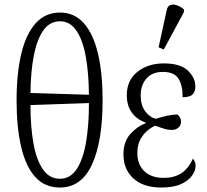

<svg xmlns="http://www.w3.org/2000/svg" viewBox="-20 -827 926 857"><path d="M247 10Q180 10 137.5 -37Q95 -84 74.5 -171Q54 -258 54 -379Q54 -499 75 -587Q96 -675 139 -723Q182 -771 248 -771Q312 -771 354.5 -723Q397 -675 417.5 -587Q438 -499 438 -378Q438 -197 391 -93.5Q344 10 247 10ZM377 -404Q376 -503 362.5 -576.5Q349 -650 320.5 -691Q292 -732 248 -732Q202 -732 173.5 -691.5Q145 -651 131 -579Q117 -507 116 -412ZM247 -29Q293 -29 321.5 -71Q350 -113 363.5 -189Q377 -265 377 -367L116 -358Q116 -260 129.5 -186Q143 -112 172 -70.5Q201 -29 247 -29Z M700 10Q619 10 575 -31Q531 -72 531 -137Q531 -194 561 -228Q591 -262 630 -277V-280Q590 -294 568 -325Q546 -356 546 -402Q546 -469 593.5 -506.5Q641 -544 711 -544Q785 -544 818.5 -512Q852 -480 852 -441Q852 -418 839.5 -405.5Q827 -393 795 -393Q796 -443 777.5 -474.5Q759 -506 707 -506Q659 -506 633.5 -476.5Q608 -447 608 -402Q608 -356 629 -329Q650 -302 676 -297Q701 -305 726.5 -310.5Q752 -316 771 -316Q778 -311 783 -303Q788 -295 788 -283Q788 -268 776.5 -257.5Q765 -247 746 -247Q731 -247 714 -252Q697 -257 673 -266Q656 -259 637.5 -243.5Q619 -228 606 -203.5Q593 -179 593 -144Q593 -93 624 -63Q655 -33 711 -33Q757 -33 789 -53.5Q821 -74 841 -119Q845 -115 849 -107Q853 -99 853 -86Q853 -66 837.5 -43.5Q822 -21 788.5 -5.5Q755 10 700 10ZM711 -606 688 -616 724 -781Q728 -801 741.5 -805Q755 -809 771 -803Q787 -797 801 -785V-773Z"/></svg>

Font: Noto Serif Condensed Light
Style: Regular
Weight: 300
Width: 3
Designer: Monotype Design Team
Foundry: Monotype Imaging Inc.
Version: Version 2.013